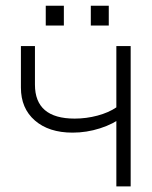

<svg xmlns="http://www.w3.org/2000/svg" viewBox="-20 -664 540 684"><path d="M303.5 -643.5V-573H367.5V-643.5ZM143 -643.5V-573H207.5V-643.5ZM104.5 -362.5V-500H54.5V-352Q54.5 -278 104.2 -234.8Q154 -191.5 238.5 -191.5Q288.5 -191.5 336.2 -206.8Q384 -222 419 -249L394.5 -281.5Q367.5 -263 327.5 -252.2Q287.5 -241.5 246 -241.5Q104.5 -241.5 104.5 -362.5ZM445.5 0V-500H394.5V0Z"/></svg>

Font: Overused Grotesk Light
Style: Regular
Weight: 300
Designer: RandomMaerks
Version: Version 0.005